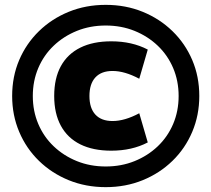

<svg xmlns="http://www.w3.org/2000/svg" viewBox="-20 -760 870 790"><path d="M415 10Q333 10 263 -18.5Q193 -47 140.5 -98Q88 -149 59 -217.5Q30 -286 30 -365Q30 -445 59 -513Q88 -581 140.5 -632Q193 -683 263 -711.5Q333 -740 415 -740Q497 -740 567 -711.5Q637 -683 689.5 -632Q742 -581 771 -513Q800 -445 800 -365Q800 -286 771 -217.5Q742 -149 689.5 -98Q637 -47 567 -18.5Q497 10 415 10ZM438 -140Q363 -140 310.5 -166Q258 -192 230.5 -242.5Q203 -293 203 -365Q203 -438 230.5 -488Q258 -538 310.5 -564Q363 -590 438 -590Q523 -590 588 -556L553 -436Q493 -468 443 -468Q397 -468 372.5 -441.5Q348 -415 348 -365Q348 -315 372.5 -288.5Q397 -262 443 -262Q493 -262 553 -294L588 -174Q523 -140 438 -140ZM415 -75Q479 -75 533.5 -97Q588 -119 629 -158Q670 -197 692.5 -250Q715 -303 715 -365Q715 -427 692.5 -480Q670 -533 629 -572Q588 -611 533.5 -633Q479 -655 415 -655Q351 -655 296.5 -633Q242 -611 201 -572Q160 -533 137.5 -480Q115 -427 115 -365Q115 -303 137.5 -250Q160 -197 201 -158Q242 -119 296.5 -97Q351 -75 415 -75Z"/></svg>

Font: M PLUS 2 Thin Black
Style: Regular
Weight: 900
Version: Version 1.001